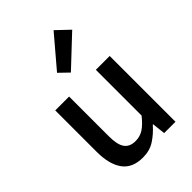

<svg xmlns="http://www.w3.org/2000/svg" viewBox="-259 -1009 1137 1137"><g transform="rotate(-45 310.0 -440.0)"><path d="M249 14Q161 14 120 -43Q79 -100 79 -204V-551H195V-218Q195 -148 217 -117Q239 -86 287 -86Q325 -86 355 -105.5Q385 -125 419 -168V-551H535V0H440L431 -83H428Q390 -40 348 -13Q306 14 249 14ZM303 -644 244 -701 408 -894 488 -818Z"/></g></svg>

Font: Noto Sans KR Medium
Style: Regular
Weight: 500
Designer: Ryoko NISHIZUKA  (kana, bopomofo & ideographs); Paul D. Hunt (Latin, Greek & Cyrillic); Sandoll Communications , Soo-you
Foundry: Adobe
Version: Version 2.004-H2;hotconv 1.0.118;makeotfexe 2.5.65603